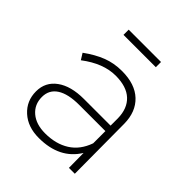

<svg xmlns="http://www.w3.org/2000/svg" viewBox="-189 -817 945 945"><g transform="rotate(45 283.5 -344.0)"><path d="M391.1 -652.8H166V-689H391.1ZM439 0 438 -103Q374.5 1 230 1Q153.3 1 105.7 -42.2Q58.1 -85.4 58.1 -151.9Q58.1 -216.8 109.9 -254.4Q161.6 -292 252 -292H437V-342.8Q436 -410.2 396.7 -447Q357.4 -483.9 280.8 -483.9Q195.3 -483.9 106 -416L85.9 -448.2Q136.2 -484.9 183.6 -503.4Q231 -522 287.1 -522Q377.9 -522 427.5 -475.1Q477.1 -428.2 478 -346.2L480 0ZM235.8 -37.1Q310.5 -37.1 362.5 -70.1Q414.6 -103 438 -169.9V-254.9H255.9Q179.2 -254.9 138.7 -228.8Q98.1 -202.6 98.1 -152.8Q98.1 -100.6 135.5 -68.8Q172.9 -37.1 235.8 -37.1Z"/></g></svg>

Font: Montserrat Ultra Light
Style: Regular
Weight: 200
Designer: Julieta Ulanovsky
Foundry: Julieta Ulanovsky
Version: Version 3.001;PS 003.001;hotconv 1.0.70;makeotf.lib2.5.58329